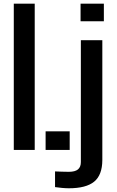

<svg xmlns="http://www.w3.org/2000/svg" viewBox="-20 -820 639 1050"><path d="M55.4 0V-800H169.9V0ZM229.4 0V-101.7H361.1V0ZM420.6 -703.6V-800H548V-703.6ZM356.8 209.6Q340.2 209.6 319.3 207.7Q298.3 205.8 281 203.2V117.4Q295.1 118.1 316.7 118.8Q338.4 119.6 356.2 119.6Q390.4 119.6 406.3 106.5Q422.2 93.4 422.2 66.2V-600H539.6V55.4Q539.2 137.5 494.9 173.5Q450.6 209.6 356.8 209.6Z"/></svg>

Font: Big Shoulders Stencil Text Thin
Style: Regular
Weight: 100
Designer: Patric King
Foundry: XO Type Co
Version: Version 2.001